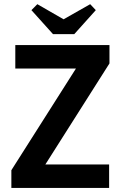

<svg xmlns="http://www.w3.org/2000/svg" viewBox="-20 -921 596 941"><path d="M35.7 0H514.8V-115H161.3L180 -79.8L516.5 -610.2V-700H55V-585H410.2L380.2 -629.2L35.7 -86.8ZM239.8 -753.7H344L449.5 -871.3L422 -900.5L259.3 -808L324 -807.8L163 -900.5L134 -871.3Z"/></svg>

Font: Tilda Sans VF
Style: Regular
Weight: 400
Designer: ParaType Ltd
Foundry: ParaType Ltd
Version: Version 1.010